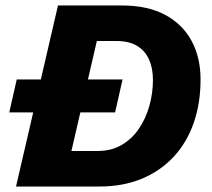

<svg xmlns="http://www.w3.org/2000/svg" viewBox="-20 -680 772 700"><path d="M13.8 -270.2 41 -390.2H426.8L399.6 -270.2ZM38.4 0 191.4 -660H424.4Q518.4 -660 582 -625.9Q645.6 -591.8 678.4 -531.1Q711.2 -470.4 711.2 -390Q711.2 -303.4 686.2 -231.8Q661.2 -160.2 613.1 -108.4Q565 -56.6 496.8 -28.3Q428.6 0 342 0ZM240.4 -129.6H336.6Q386.4 -129.6 424.3 -152Q462.2 -174.4 487.2 -211.8Q512.2 -249.2 524.9 -295.3Q537.6 -341.4 537.6 -388.8Q537.6 -431.6 523.2 -463.4Q508.8 -495.2 479.6 -512.8Q450.4 -530.4 405.4 -530.4H333Z"/></svg>

Font: Work Sans
Style: Italic
Weight: 400
Italic angle: -13°
Designer: Wei Huang
Foundry: Wei Huang
Version: Version 2.012